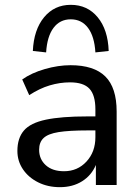

<svg xmlns="http://www.w3.org/2000/svg" viewBox="-20 -766 573 795"><path d="M228 9Q178 9 138 -11Q98 -31 75 -65Q52 -99 52 -141Q52 -194 79 -225.5Q106 -257 170 -270.5Q234 -284 342 -284H375V-313Q375 -372 350.5 -398.5Q326 -425 270 -425Q228 -425 186 -412.5Q144 -400 101 -372L72 -437Q110 -464 165.5 -480Q221 -496 272 -496Q369 -496 416 -449.5Q463 -403 463 -304V0H377V-83Q359 -40 320 -15.5Q281 9 228 9ZM245 -57Q301 -57 338 -97Q375 -137 375 -198V-226H344Q266 -226 222.5 -219Q179 -212 160.5 -194.5Q142 -177 142 -146Q142 -107 169.5 -82Q197 -57 245 -57ZM171 -549 116 -555Q120 -643 162.5 -694.5Q205 -746 273 -746Q342 -746 384.5 -694.5Q427 -643 430 -555L375 -549Q371 -615 344.5 -650.5Q318 -686 273 -686Q228 -686 201.5 -650.5Q175 -615 171 -549Z"/></svg>

Font: Nunito Sans Medium
Style: Regular
Weight: 500
Designer: Vernon Adams
Foundry: Vernon Adams
Version: Version 3.101; ttfautohint (v1.8.4.7-5d5b);gftools[0.9.27]